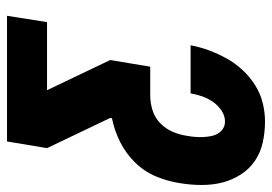

<svg xmlns="http://www.w3.org/2000/svg" viewBox="-141 -436 775 547"><g transform="rotate(-90 246.5 -162.5)"><path d="M174 205Q143 205 114 198.5Q85 192 61.5 176Q38 160 22.5 135.5Q7 111 0 83.5Q-7 56 -7 25Q-7 -6 -2 -36Q3 -70 16.5 -103.5Q30 -137 56 -164Q82 -191 115 -207.5Q148 -224 183 -231L184 -236L98 -416L117 -530H475L457 -416H263L349 -236L330 -122H248Q227 -122 206 -115.5Q185 -109 169 -93.5Q153 -78 144.5 -58Q136 -38 133 -17Q131 -6 130 5.5Q129 17 129.5 28Q130 39 132 50Q134 61 139 70Q144 79 153 85Q162 91 174 91Q190 91 205 81Q220 71 230 56.5Q240 42 245.5 26Q251 10 254 -7H391Q386 20 376.5 45.5Q367 71 353.5 95.5Q340 120 320.5 141Q301 162 277 177Q253 192 226.5 198.5Q200 205 174 205Z"/></g></svg>

Font: Iosevka Curly Heavy Oblique
Style: Regular
Weight: 900
Italic angle: -9°
Monospace: yes
Designer: Belleve Invis
Foundry: Belleve Invis
Version: Version 11.1.0; ttfautohint (v1.8.3)